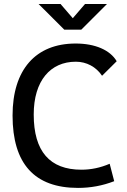

<svg xmlns="http://www.w3.org/2000/svg" viewBox="-20 -918 626 948"><path d="M365.2 9.8C426.8 9.8 486.3 -1 543.9 -23.4L521.5 -109.4C475.6 -89.8 429.7 -80.1 381.8 -80.1C225.6 -80.1 146.5 -170.9 146.5 -352.5C146.5 -519 228.5 -613.3 354.5 -613.3C407.2 -613.3 454.6 -587.9 483.9 -543.9L556.2 -615.7C523.4 -671.4 449.2 -703.1 353.5 -703.1C155.3 -703.1 42 -573.2 42 -347.7C42 -109.4 150.4 9.8 365.2 9.8ZM297.4 -771.5H381.3L508.3 -898.4H399.9L339.4 -828.1L278.8 -898.4H170.4Z"/></svg>

Font: Cascadia Code PL
Style: Regular
Weight: 400
Monospace: yes
Designer: Aaron Bell
Foundry: Saja Typeworks
Version: Version 2404.023